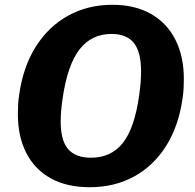

<svg xmlns="http://www.w3.org/2000/svg" viewBox="-20 -772 814 802"><path d="M354.8 10Q260 10 193 -26.6Q126 -63.3 90.3 -132.1Q54.6 -201 54.6 -296.5Q54.6 -315.2 55.8 -335.7Q56.9 -356.1 60.2 -376.8Q76.8 -494 130 -577.9Q183.2 -661.9 265.2 -706.9Q347.3 -752 449.6 -752Q542.7 -752 609.7 -714.4Q676.6 -676.7 712.3 -607Q748 -537.3 748 -440.2Q748 -421.8 746.9 -401.7Q745.7 -381.6 742.5 -360.6Q726.2 -245.4 673.7 -162.1Q621.2 -78.9 539.6 -34.4Q458.1 10 354.8 10ZM360.3 -113.2Q444.6 -113.2 493.6 -175.5Q542.5 -237.8 561.5 -375.3Q565.5 -403.7 567.4 -428.3Q569.2 -453 569.2 -474.3Q569.2 -555.4 539 -592.8Q508.8 -630.2 445.7 -630.2Q361.6 -630.2 311.4 -564.6Q261.2 -499.1 241.2 -358.4Q237.2 -331.3 235.3 -307.7Q233.5 -284 233.5 -263.7Q233.5 -184.8 264.7 -149Q295.9 -113.2 360.3 -113.2Z"/></svg>

Font: Libre Franklin Thin
Style: Italic
Weight: 100
Italic angle: -8°
Designer: Pablo Impallari, Rodrigo Fuenzalida, Nhung Nguyen
Foundry: Impallari Type
Version: Version 3.000